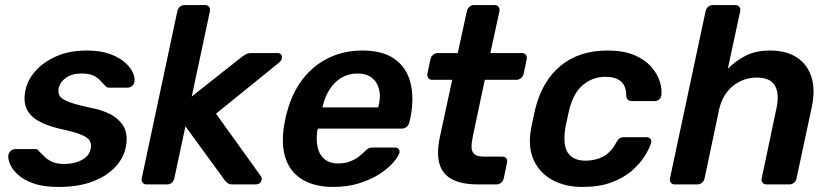

<svg xmlns="http://www.w3.org/2000/svg" viewBox="-20 -730 3292 760"><path d="M212 10Q152 10 112.5 -4Q73 -18 50.5 -39Q28 -60 19.5 -81Q11 -102 13 -116Q15 -127 23.5 -133.5Q32 -140 41 -140H120Q124 -140 127 -139Q130 -138 133 -133Q144 -122 156 -110Q168 -98 186.5 -89.5Q205 -81 235 -81Q274 -81 303.5 -96.5Q333 -112 339 -141Q343 -162 334 -175Q325 -188 297 -198.5Q269 -209 214 -221Q160 -234 127.5 -254Q95 -274 83.5 -304Q72 -334 81 -374Q89 -413 120 -448.5Q151 -484 202.5 -507Q254 -530 323 -530Q377 -530 414.5 -516.5Q452 -503 474.5 -483Q497 -463 506 -442.5Q515 -422 512 -407Q511 -396 502.5 -389.5Q494 -383 485 -383H412Q407 -383 403 -385Q399 -387 397 -390Q387 -400 376.5 -411.5Q366 -423 349.5 -431Q333 -439 303 -439Q265 -439 241.5 -422.5Q218 -406 212 -381Q209 -364 215.5 -351.5Q222 -339 249 -328Q276 -317 331 -305Q396 -293 430.5 -269.5Q465 -246 475.5 -215.5Q486 -185 478 -148Q469 -103 434.5 -67Q400 -31 344 -10.5Q288 10 212 10Z M560 0Q550 0 544.5 -7Q539 -14 541 -24L682 -686Q684 -696 692 -703Q700 -710 710 -710H792Q802 -710 807.5 -703Q813 -696 811 -686L739 -348L935 -503Q946 -511 954 -515.5Q962 -520 976 -520H1078Q1094 -520 1096 -506Q1098 -492 1082 -480L835 -280L1011 -35Q1020 -24 1013.5 -12Q1007 0 992 0H901Q887 0 880.5 -5.5Q874 -11 870 -16L714 -230L670 -24Q668 -14 660 -7Q652 0 642 0Z M1299 10Q1226 10 1177.5 -19Q1129 -48 1110.5 -103Q1092 -158 1105 -236Q1107 -246 1110 -261.5Q1113 -277 1116 -286Q1136 -362 1178 -416.5Q1220 -471 1280.5 -500.5Q1341 -530 1414 -530Q1495 -530 1542 -496.5Q1589 -463 1604.5 -403.5Q1620 -344 1605 -266L1600 -245Q1598 -235 1589.5 -228Q1581 -221 1570 -221H1238Q1238 -221 1237.5 -218Q1237 -215 1236 -213Q1231 -178 1237 -148.5Q1243 -119 1263.5 -101Q1284 -83 1318 -83Q1346 -83 1367 -91.5Q1388 -100 1401.5 -111Q1415 -122 1422 -129Q1434 -141 1440 -143.5Q1446 -146 1457 -146H1544Q1553 -146 1558 -140Q1563 -134 1561 -125Q1556 -109 1536 -86Q1516 -63 1482 -41Q1448 -19 1401.5 -4.5Q1355 10 1299 10ZM1256 -305H1477L1478 -308Q1488 -347 1480.5 -376.5Q1473 -406 1451.5 -422.5Q1430 -439 1395 -439Q1360 -439 1332 -422.5Q1304 -406 1285 -376.5Q1266 -347 1257 -308Z M1874 0Q1806 0 1768 -21Q1730 -42 1719 -83.5Q1708 -125 1721 -187L1770 -414H1691Q1681 -414 1675.5 -421Q1670 -428 1672 -439L1684 -496Q1686 -506 1694.5 -513Q1703 -520 1714 -520H1792L1828 -686Q1830 -696 1838 -703Q1846 -710 1856 -710H1937Q1948 -710 1953.5 -703Q1959 -696 1957 -686L1921 -520H2046Q2056 -520 2061.5 -513Q2067 -506 2065 -496L2053 -439Q2051 -428 2042.5 -421Q2034 -414 2024 -414H1899L1853 -197Q1847 -170 1846.5 -150.5Q1846 -131 1857 -120.5Q1868 -110 1896 -110H1968Q1979 -110 1984 -103Q1989 -96 1987 -86L1974 -24Q1972 -14 1964 -7Q1956 0 1945 0Z M2285 10Q2218 10 2167.5 -17Q2117 -44 2093 -95.5Q2069 -147 2082 -220Q2085 -235 2090 -259.5Q2095 -284 2099 -300Q2126 -409 2199 -469.5Q2272 -530 2385 -530Q2448 -530 2490.5 -512Q2533 -494 2557.5 -466Q2582 -438 2591.5 -408Q2601 -378 2598 -354Q2597 -343 2589.5 -336.5Q2582 -330 2572 -330H2481Q2471 -330 2465.5 -335Q2460 -340 2459 -350Q2459 -390 2437.5 -408Q2416 -426 2376 -426Q2327 -426 2288.5 -394.5Q2250 -363 2233 -295Q2229 -277 2225 -258Q2221 -239 2218 -225Q2207 -156 2228 -125Q2249 -94 2298 -94Q2337 -94 2368 -110.5Q2399 -127 2420 -167Q2426 -178 2432.5 -182.5Q2439 -187 2449 -187H2539Q2549 -187 2554.5 -180.5Q2560 -174 2557 -163Q2550 -141 2531.5 -111.5Q2513 -82 2481 -54Q2449 -26 2400.5 -8Q2352 10 2285 10Z M2651 0Q2641 0 2635.5 -7Q2630 -14 2632 -24L2773 -686Q2775 -696 2783 -703Q2791 -710 2801 -710H2891Q2901 -710 2906.5 -703Q2912 -696 2910 -686L2861 -458Q2893 -490 2932.5 -510Q2972 -530 3028 -530Q3093 -530 3134.5 -502.5Q3176 -475 3192 -425Q3208 -375 3193 -305L3133 -24Q3131 -14 3123 -7Q3115 0 3104 0H3014Q3004 0 2998.5 -7Q2993 -14 2995 -24L3053 -299Q3066 -357 3048 -390Q3030 -423 2975 -423Q2941 -423 2910.5 -408.5Q2880 -394 2858 -366Q2836 -338 2827 -299L2769 -24Q2767 -14 2759 -7Q2751 0 2741 0Z"/></svg>

Font: Rubik Medium
Style: Italic
Weight: 500
Italic angle: -12°
Designer: Hubert and Fischer
Foundry: Hubert and Fischer
Version: Version 2.300;gftools[0.9.30]